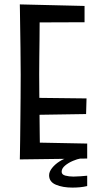

<svg xmlns="http://www.w3.org/2000/svg" viewBox="-20 -720 460 872"><path d="M70 4Q70 4 70.5 -19.5Q71 -43 71.5 -82.5Q72 -122 72.5 -172Q73 -222 73.5 -276Q74 -330 74 -381Q74 -445 73 -502.5Q72 -560 71.5 -604.5Q71 -649 70.5 -674.5Q70 -700 70 -700L161 -690Q161 -690 160.5 -669.5Q160 -649 160 -615.5Q160 -582 159.5 -541Q159 -500 158.5 -459Q158 -418 158 -383Q158 -348 158.5 -299Q159 -250 159.5 -199Q160 -148 160.5 -104Q161 -60 161.5 -32.5Q162 -5 162 -5ZM70 4 119 -73 376 -68V0ZM114 -198V-276L373 -273L371 -202ZM107 -618 70 -700 364 -693V-619ZM309 132Q265 132 234 119Q203 106 203 76Q203 60 216.5 43Q230 26 250.5 13Q271 0 292 -5L345 0Q332 2 311.5 10.5Q291 19 275.5 32Q260 45 260 60Q260 73 276.5 77.5Q293 82 314 82Q328 82 346.5 80.5Q365 79 376 78V125Q359 129 342.5 130.5Q326 132 309 132Z"/></svg>

Font: Truculenta Medium
Style: Regular
Weight: 500
Version: Version 1.002